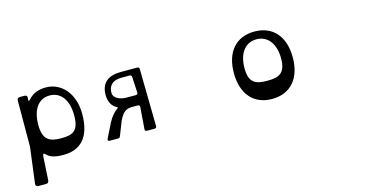

<svg xmlns="http://www.w3.org/2000/svg" viewBox="-72 -966 3194 1580"><g transform="rotate(-15 1525.0 -176.0)"><path d="M97 208H161C177 208 184 200 186 184L198 -18C200 -40 209 -43 224 -26C261 15 338 14 364 14C503 14 598 -67 598 -273C598 -445 497 -560 364 -560C301 -560 253 -541 217 -501C201 -484 194 -487 199 -509V-512C203 -529 194 -539 177 -539H139C123 -539 113 -530 114 -514L113 -123L74 182C71 199 81 208 97 208ZM382 -123C287 -123 225 -144 225 -277C225 -409 282 -488 377 -488C472 -488 531 -409 531 -277C531 -144 477 -123 382 -123Z M1141 0C1152 0 1159 -6 1159 -17L1151 -506C1151 -518 1146 -523 1134 -523H991C886 -523 824 -474 824 -373C824 -314 847 -274 886 -253C897 -247 897 -243 886 -238C862 -222 833 -191 808 -143L747 -21C741 -9 746 0 759 0H830C840 0 846 -4 850 -14L897 -134C932 -205 958 -221 1014 -221H1057C1067 -221 1075 -215 1074 -204L1060 -17C1059 -6 1065 0 1077 0ZM1063 -307H985C930 -307 875 -332 875 -375C875 -454 930 -476 985 -476H1056C1067 -476 1073 -470 1074 -459L1081 -324C1082 -312 1075 -307 1063 -307Z M2141 14C2297 14 2392 -94 2392 -273C2392 -453 2297 -560 2141 -560C1984 -560 1890 -453 1890 -273C1890 -94 1984 14 2141 14ZM2141 -141C2044 -141 1985 -161 1985 -289C1985 -416 2045 -494 2141 -494C2237 -494 2297 -414 2297 -289C2297 -162 2237 -141 2141 -141Z"/></g></svg>

Font: OpenDyslexic3
Style: Regular
Weight: 400
Designer: Abelardo Gonzalez
Version: Version 3.001;PS 003.001;hotconv 1.0.88;makeotf.lib2.5.64775